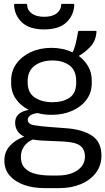

<svg xmlns="http://www.w3.org/2000/svg" viewBox="-20 -789 542 989"><path d="M321.5 -128.5Q406 -122 454.2 -89.8Q502.5 -57.5 502.5 12.5Q502.5 64 473.5 101.8Q444.5 139.5 395.5 159.8Q346.5 180 286.5 180H209Q151.5 180 104.8 163.8Q58 147.5 30.2 115.8Q2.5 84 2.5 37.5Q2.5 -7 31.5 -38.5Q60.5 -70 104.5 -85Q58 -108.5 58 -157.5Q58 -210.5 128 -223Q86.5 -244 62 -279.2Q37.5 -314.5 37.5 -359V-376.5Q37.5 -424 64.8 -461.5Q92 -499 139 -520.8Q186 -542.5 245 -542.5Q305 -542.5 353.5 -519.5Q369 -545 382 -625.5Q382.5 -630 387.5 -630H472.5Q477.5 -630 477 -625Q474 -578 444.5 -547.2Q415 -516.5 385.5 -501Q416.5 -478.5 434.5 -446.5Q452.5 -414.5 452.5 -376.5V-359Q452.5 -311.5 425.2 -275Q398 -238.5 351.2 -218Q304.5 -197.5 245 -197.5Q207.5 -197.5 173.5 -206.5Q147.5 -203.5 135.2 -193.8Q123 -184 123 -172.5Q123 -149.5 155.2 -144Q187.5 -138.5 234 -135ZM372.5 -364V-371.5Q372.5 -426.5 338 -452Q303.5 -477.5 250.5 -477.5Q195 -477.5 158.8 -450.8Q122.5 -424 122.5 -371.5V-364Q122.5 -311.5 158.8 -287Q195 -262.5 250.5 -262.5Q303.5 -262.5 338 -285.5Q372.5 -308.5 372.5 -364ZM239 115H276.5Q340.5 115 379 88.2Q417.5 61.5 417.5 17.5Q417.5 -19 393.5 -38Q369.5 -57 306.5 -60L194 -65Q169.5 -66.5 149 -70.5Q121.5 -59.5 104.5 -35.5Q87.5 -11.5 87.5 17.5Q87.5 56.5 108.8 77.8Q130 99 164.5 107Q199 115 239 115ZM207.5 -702.5Q249 -702.5 271.8 -720.2Q294.5 -738 295 -763.5Q295 -769 300 -769H357.5Q363 -769 362.5 -762Q359.5 -709 321.5 -673.2Q283.5 -637.5 207.5 -637.5Q131.5 -637.5 93.2 -673.5Q55 -709.5 52.5 -763.5Q52.5 -769 57.5 -769H115Q120 -769 120 -762.5Q120.5 -736.5 143.8 -719.5Q167 -702.5 207.5 -702.5Z"/></svg>

Font: MFEK Sans
Style: Regular
Weight: 400
Designer: Owen Earl
Foundry: indestructible type*
Version: Version 0.001; ttfautohint (v1.8.4.7-5d5b)